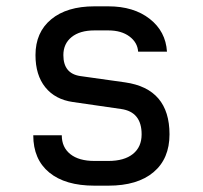

<svg xmlns="http://www.w3.org/2000/svg" viewBox="-20 -578 640 606"><path d="M278 8Q186 8 135.5 -33.5Q85 -75 85 -151H175Q175 -113 202 -91.5Q229 -70 278 -70H322Q372 -70 399.5 -92Q427 -114 427 -154Q427 -225 362 -234L210 -256Q154 -264 123 -302.5Q92 -341 92 -404Q92 -476 141.5 -517Q191 -558 278 -558H322Q402 -558 452.5 -518.5Q503 -479 507 -415H416Q414 -444 388.5 -463Q363 -482 322 -482H278Q232 -482 206 -461Q180 -440 180 -404Q180 -346 233 -338L375 -318Q515 -298 515 -154Q515 -77 464.5 -34.5Q414 8 322 8Z"/></svg>

Font: JetBrainsMono Nerd Font Mono
Style: Regular
Weight: 400
Monospace: yes
Designer: Philipp Nurullin, Konstantin Bulenkov
Foundry: JetBrains
Version: Version 2.304; ttfautohint (v1.8.4.7-5d5b);Nerd Fonts 2.3.0